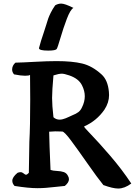

<svg xmlns="http://www.w3.org/2000/svg" viewBox="-20 -1080 781 1089"><path d="M396.5 -1035.2Q378.9 -1025.4 358.9 -972.7Q338.9 -919.9 322.8 -864.7Q306.6 -809.6 301.8 -802.7Q295.9 -793 253.9 -793Q201.2 -793 201.2 -806.6V-807.6Q210.9 -845.7 229.5 -899.4Q235.4 -916 242.2 -939Q249 -961.9 253.4 -974.6Q257.8 -987.3 267.6 -1007.3Q277.3 -1027.3 293 -1049.8Q309.6 -1059.6 327.1 -1059.6Q347.7 -1059.6 396.5 -1035.2ZM283.2 -652.3Q275.4 -564.5 275.4 -524.4Q275.4 -482.4 283.2 -415Q297.9 -401.4 318.4 -401.4Q326.2 -401.4 335.9 -403.8Q345.7 -406.2 352.5 -409.2Q359.4 -412.1 371.6 -417.5Q383.8 -422.9 389.6 -425.8Q412.1 -434.6 424.8 -444.3Q437.5 -454.1 445.3 -471.7Q460.9 -502.9 460.9 -534.2Q460.9 -564.5 445.3 -595.7Q426.8 -633.8 373 -652.3Q343.8 -662.1 331.1 -662.1Q313.5 -662.1 283.2 -652.3ZM458 -363.3 457 -362.3Q457 -357.4 496.6 -316.9Q536.1 -276.4 604 -197.8Q671.9 -119.1 724.6 -39.1Q686.5 -10.7 650.4 -10.7Q620.1 -10.7 566.4 -30.3Q532.2 -72.3 476.1 -152.8Q419.9 -233.4 382.3 -283.7Q344.7 -334 333 -334Q327.1 -334 313.5 -334.5Q299.8 -335 293 -335Q282.2 -335 258.8 -333Q259.8 -267.6 266.6 -116.2Q280.3 -111.3 303.2 -110.4Q326.2 -109.4 341.8 -104Q357.4 -98.6 365.2 -83Q371.1 -73.2 371.1 -63.5Q371.1 -44.9 347.7 -25.4Q327.1 -23.4 295.9 -20Q264.6 -16.6 240.7 -14.6Q216.8 -12.7 193.4 -12.7Q141.6 -12.7 62.5 -25.4Q49.8 -39.1 49.8 -54.7Q49.8 -75.2 79.1 -99.6Q87.9 -103.5 96.7 -103.5Q105.5 -103.5 114.3 -96.2Q123 -88.9 127 -88.9Q133.8 -88.9 143.6 -99.6L146.5 -275.4Q151.4 -361.3 151.4 -516.6L150.4 -655.3Q145.5 -650.4 122.1 -650.4Q98.6 -650.4 59.6 -658.2Q48.8 -670.9 48.8 -685.5Q48.8 -708 67.4 -724.6Q110.4 -725.6 179.7 -729.5Q249 -733.4 300.8 -733.4Q389.6 -733.4 446.3 -719.7Q502.9 -706.1 555.7 -658.2Q591.8 -626 597.7 -558.6Q597.7 -555.7 598.1 -549.8Q598.6 -543.9 598.6 -541Q598.6 -498 572.3 -458Q528.3 -394.5 458 -363.3Z"/></svg>

Font: LPEducational
Style: Medium
Weight: 500
Designer: Based on Essays1743, by John Stracke, which says:

Based on the typeface in a 1743 English translation of the essays of 
Version: Version 001.204